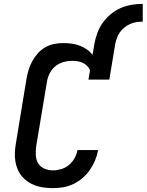

<svg xmlns="http://www.w3.org/2000/svg" viewBox="-20 -966 759 994"><path d="M254 8Q231 8 208 5Q185 2 164.5 -5Q144 -12 126 -24Q108 -36 94 -52.5Q80 -69 71.5 -89Q63 -109 59.5 -131Q56 -153 57 -176Q58 -199 62 -222L117 -557Q121 -580 128 -603.5Q135 -627 147 -649Q159 -671 176 -690Q193 -709 215 -721.5Q237 -734 261 -738.5Q285 -743 308 -743Q330 -743 351.5 -740Q373 -737 393 -729.5Q413 -722 430 -710Q447 -698 459 -682L468 -735Q473 -764 483 -792.5Q493 -821 510.5 -846Q528 -871 552 -891.5Q576 -912 604 -924Q632 -936 661 -941Q690 -946 719 -946V-854Q703 -854 686.5 -851.5Q670 -849 654 -842Q638 -835 624 -823.5Q610 -812 600 -798Q590 -784 584.5 -767.5Q579 -751 576 -735L546 -554H438L446 -602Q441 -615 431.5 -624.5Q422 -634 410 -640Q398 -646 383.5 -648.5Q369 -651 355 -651Q340 -651 324.5 -648.5Q309 -646 294.5 -640Q280 -634 267 -623.5Q254 -613 245 -599.5Q236 -586 230.5 -571.5Q225 -557 223 -542L167 -207Q164 -184 165.5 -161Q167 -138 178 -120Q189 -102 210 -93Q231 -84 254 -84Q275 -84 297 -90.5Q319 -97 337 -112Q355 -127 366 -147Q377 -167 381 -189H488Q483 -162 472.5 -136.5Q462 -111 446 -87.5Q430 -64 408 -45Q386 -26 360 -13.5Q334 -1 307 3.5Q280 8 254 8Z"/></svg>

Font: Iosevka Curly Slab SmBdExObl
Style: Regular
Weight: 600
Width: 7
Italic angle: -9°
Monospace: yes
Designer: Belleve Invis
Foundry: Belleve Invis
Version: Version 11.1.0; ttfautohint (v1.8.3)